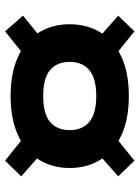

<svg xmlns="http://www.w3.org/2000/svg" viewBox="84 -749 552 760"><g transform="rotate(-90 360.0 -369.0)"><path d="M360 -135Q268 -135 204.5 -164.5Q141 -194 108 -247Q75 -300 75 -369Q75 -438 108 -491Q141 -544 204.5 -573.5Q268 -603 360 -603Q452 -603 515.5 -573.5Q579 -544 611.5 -491Q644 -438 644 -369Q644 -300 611.5 -247Q579 -194 515.5 -164.5Q452 -135 360 -135ZM360 -264Q430 -264 462.5 -291.5Q495 -319 495 -369Q495 -420 462.5 -447Q430 -474 360 -474Q290 -474 257.5 -447Q225 -420 225 -369Q225 -319 257.5 -291.5Q290 -264 360 -264ZM104 -625 225 -528 145 -470 42 -561ZM616 -625 678 -554 575 -470 495 -528ZM104 -113 42 -177 145 -268 225 -210ZM616 -113 495 -210 575 -268 678 -177Z"/></g></svg>

Font: Unbounded SemiBold
Style: Regular
Weight: 600
Designer: Luke Prowse, Jean-Baptiste Morizot, Fátima Lázaro, Florian Runge
Foundry: NaN
Version: Version 1.700